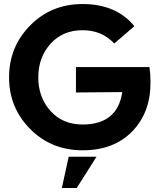

<svg xmlns="http://www.w3.org/2000/svg" viewBox="-20 -733 792 953"><path d="M25 -349Q25 -501 130 -607Q235 -713 390 -713Q557 -713 647 -603L547 -517Q486 -583 390 -583Q291 -583 230.5 -515.5Q170 -448 170 -349Q170 -250 230.5 -182.5Q291 -115 390 -115Q563 -115 587 -276L357 -274V-400H722Q727 -365 727 -322Q727 -174 636 -80.5Q545 13 390 13Q235 13 130 -92.5Q25 -198 25 -349ZM287 200 321 45H459L361 200Z"/></svg>

Font: Cal Sans
Style: Regular
Weight: 400
Designer: Designer Mark Davis DBA MarkFonts
Foundry: Designer Mark Davis DBA MarkFonts
Version: Version 1.000